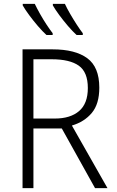

<svg xmlns="http://www.w3.org/2000/svg" viewBox="-20 -968 603 988"><path d="M96 0V-714H251Q367 -714 429 -668.5Q491 -623 491 -517Q491 -433 452.5 -387Q414 -341 350 -322L533 0H469L298 -307H152V0ZM262 -358Q342 -358 387 -396.5Q432 -435 432 -515Q432 -597 385.5 -630Q339 -663 246 -663H152V-358ZM374 -788Q354 -806 330 -834Q306 -862 285 -890.5Q264 -919 252 -940V-948H314Q324 -926 340.5 -897.5Q357 -869 374.5 -842Q392 -815 406 -797V-788ZM219 -788Q199 -806 175 -834Q151 -862 130 -890.5Q109 -919 97 -940V-948H159Q170 -925 186 -896.5Q202 -868 219.5 -841.5Q237 -815 251 -797V-788Z"/></svg>

Font: Noto Sans Mono SemiCondensed Light
Style: Regular
Weight: 300
Width: 4
Designer: Monotype Design Team
Foundry: Monotype Imaging Inc.
Version: Version 2.014; ttfautohint (v1.8.4.7-5d5b)